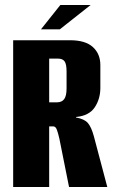

<svg xmlns="http://www.w3.org/2000/svg" viewBox="-20 -753 462 773"><path d="M33 0V-591H262Q324 -591 354 -563.5Q384 -536 384 -491V-399Q384 -355 361.5 -321Q339 -287 286 -282V-280Q320 -274 334 -257.5Q348 -241 358 -204L412 0H258L219 -195Q214 -217 209 -230.5Q204 -244 195 -244H178V0ZM178 -341H209Q229 -341 238.5 -354Q248 -367 248 -397V-465Q248 -495 240 -506Q232 -517 214 -517H178ZM145 -635 223 -733H345L221 -635Z"/></svg>

Font: Alumni Sans Thin ExtraBold
Style: Regular
Weight: 800
Version: Version 1.018